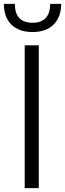

<svg xmlns="http://www.w3.org/2000/svg" viewBox="-54 -975 337 995"><path d="M74 -740H147V0H74ZM115 -809Q44 -809 5 -847.5Q-34 -886 -34 -955H23Q23 -857 115 -857Q159 -857 182.5 -881.5Q206 -906 206 -955H263Q263 -887 224 -848Q185 -809 115 -809Z"/></svg>

Font: Encode Sans Compressed
Style: Regular
Weight: 400
Designer: Pablo Impallari, Andres Torresi
Foundry: Pablo Impallari, Andres Torresi
Version: Version 1.000; ttfautohint (v1.00) -l 8 -r 50 -G 200 -x 14 -